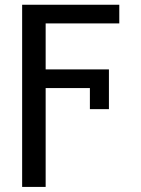

<svg xmlns="http://www.w3.org/2000/svg" viewBox="-20 -565 580 789"><path d="M167.6 -545.5V203.1H71V-545.5ZM427.6 -279.8V-203.1H146.3V-279.8ZM470.2 -545.5V-468.8H146.3V-545.5ZM427.6 -116.5H349.4V-279.8H427.6Z"/></svg>

Font: InterMG
Style: Regular
Weight: 400
Designer: Rasmus Andersson
Foundry: rsms
Version: Version 3.019;December 26, 2023;FontCreator 15.0.0.2955 64-b